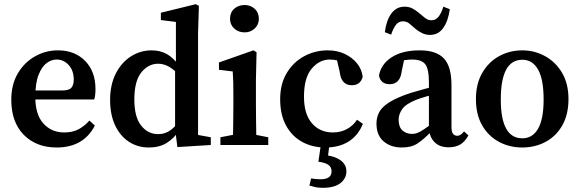

<svg xmlns="http://www.w3.org/2000/svg" viewBox="-20 -694 2776 919"><path d="M251 12Q154 12 94 -48.5Q34 -109 34 -217Q34 -290 65.5 -343Q97 -396 148 -424.5Q199 -453 257 -453Q338 -453 387.5 -402.5Q437 -352 437 -268Q437 -236 431 -218H82V-261H278Q311 -261 322 -274.5Q333 -288 333 -313Q333 -356 309 -382.5Q285 -409 251 -409Q226 -409 203 -392Q180 -375 164.5 -335.5Q149 -296 149 -230Q149 -145 188 -102.5Q227 -60 287 -60Q328 -60 356.5 -75.5Q385 -91 408 -117L434 -93Q380 12 251 12Z M693 12Q639 12 597 -15.5Q555 -43 531 -94Q507 -145 507 -216Q507 -288 534 -341.5Q561 -395 606.5 -424Q652 -453 706 -453Q747 -453 779 -435Q811 -417 840 -376H859L850 -323Q816 -359 790 -374Q764 -389 737 -389Q690 -389 656.5 -347.5Q623 -306 623 -218Q623 -134 655.5 -93Q688 -52 737 -52Q771 -52 797 -71.5Q823 -91 850 -128L859 -74H841Q813 -31 777.5 -9.5Q742 12 693 12ZM829 10 818 -78V-365L822 -376V-589L750 -598V-633L917 -674L932 -666L928 -536V-48L989 -37V0Z M1035 0V-37L1128 -55H1172L1264 -37V0ZM1094 0Q1095 -21 1095.5 -55.5Q1096 -90 1096.5 -127.5Q1097 -165 1097 -193V-236Q1097 -274 1096.5 -299Q1096 -324 1094 -352L1028 -360V-395L1193 -453L1208 -444L1205 -314V-193Q1205 -165 1205.5 -127.5Q1206 -90 1206.5 -55.5Q1207 -21 1208 0ZM1151 -539Q1121 -539 1101 -557.5Q1081 -576 1081 -604Q1081 -634 1101 -652Q1121 -670 1151 -670Q1179 -670 1199 -652Q1219 -634 1219 -604Q1219 -576 1199 -557.5Q1179 -539 1151 -539Z M1538 12Q1475 12 1426 -15Q1377 -42 1349 -93.5Q1321 -145 1321 -219Q1321 -292 1352.5 -344.5Q1384 -397 1436 -425Q1488 -453 1549 -453Q1594 -453 1630 -436Q1666 -419 1689 -390.5Q1712 -362 1716 -326Q1705 -286 1664 -286Q1613 -286 1606 -350L1589 -423L1644 -387Q1601 -409 1558 -409Q1509 -409 1472 -365.5Q1435 -322 1435 -231Q1435 -148 1473 -104Q1511 -60 1574 -60Q1610 -60 1640 -76Q1670 -92 1689 -121L1717 -101Q1694 -45 1648.5 -16.5Q1603 12 1538 12ZM1504 80 1516 -3H1557L1548 68L1524 47Q1577 51 1607.5 71.5Q1638 92 1638 126Q1638 160 1609.5 182.5Q1581 205 1525 205Q1504 205 1488.5 201.5Q1473 198 1461 194L1469 160Q1481 162 1492 163Q1503 164 1515 164Q1567 164 1567 126Q1567 105 1551 94.5Q1535 84 1504 80Z M1903 12Q1851 12 1816.5 -17Q1782 -46 1782 -103Q1782 -132 1795 -157Q1808 -182 1843.5 -204.5Q1879 -227 1945 -249Q1974 -258 2015 -269Q2056 -280 2090 -287V-251Q2058 -243 2023 -233Q1988 -223 1969 -215Q1922 -196 1905 -171.5Q1888 -147 1888 -121Q1888 -86 1906.5 -69.5Q1925 -53 1952 -53Q1965 -53 1977.5 -57.5Q1990 -62 2010 -75.5Q2030 -89 2066 -115L2077 -65H2045Q2007 -26 1978 -7Q1949 12 1903 12ZM2127 11Q2085 11 2060.5 -13Q2036 -37 2033 -79V-299Q2033 -364 2015.5 -386.5Q1998 -409 1953 -409Q1937 -409 1916.5 -406Q1896 -403 1869 -394L1918 -426L1903 -354Q1899 -321 1884 -306Q1869 -291 1846 -291Q1802 -291 1794 -332Q1803 -386 1854 -419.5Q1905 -453 1989 -453Q2068 -453 2104.5 -414.5Q2141 -376 2141 -286V-86Q2141 -63 2148.5 -53.5Q2156 -44 2169 -44Q2185 -44 2201 -65L2222 -46Q2205 -15 2182.5 -2Q2160 11 2127 11ZM1822 -540Q1829 -596 1853 -629Q1877 -662 1916 -662Q1938 -662 1954 -653.5Q1970 -645 1983 -634Q2000 -620 2014 -608.5Q2028 -597 2045 -597Q2066 -597 2079.5 -614.5Q2093 -632 2102 -662L2133 -650Q2125 -593 2101.5 -560Q2078 -527 2039 -527Q2018 -527 2001.5 -535Q1985 -543 1971 -554Q1956 -567 1941.5 -579.5Q1927 -592 1909 -592Q1888 -592 1875 -575Q1862 -558 1852 -528Z M2480 12Q2418 12 2367.5 -15.5Q2317 -43 2287.5 -94.5Q2258 -146 2258 -220Q2258 -293 2288.5 -345.5Q2319 -398 2369.5 -425.5Q2420 -453 2480 -453Q2538 -453 2588.5 -425.5Q2639 -398 2670 -346Q2701 -294 2701 -220Q2701 -146 2671.5 -94Q2642 -42 2591.5 -15Q2541 12 2480 12ZM2480 -32Q2529 -32 2555.5 -78Q2582 -124 2582 -218Q2582 -314 2555.5 -361Q2529 -408 2480 -408Q2377 -408 2377 -218Q2377 -32 2480 -32Z"/></svg>

Font: Lisu Bosa
Style: Bold
Weight: 700
Designer: David Morse, Annie Olsen, Victor Gaultney, Frank Grießhammer (Latin)
Foundry: SIL International
Version: Version 2.000